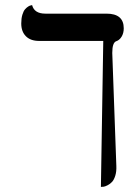

<svg xmlns="http://www.w3.org/2000/svg" viewBox="-20 -570 515 759"><path d="M423.8 -360.8 439.9 85.9Q440.9 107.9 435.8 124.3Q430.7 140.6 423.3 148.7Q416 156.7 406.2 161.9Q396.5 167 390.4 168Q384.3 168.9 378.9 168.9L388.2 -408.2H134.8Q100.6 -408.2 82.3 -426.8Q64 -445.3 64 -477.1Q64 -497.1 68.4 -511.7Q72.8 -526.4 79.1 -533.4Q85.4 -540.5 91.8 -544.4Q98.1 -548.3 102.5 -548.8L106.9 -549.8Q115.7 -516.1 159.2 -516.1H400.9Q469.2 -516.1 469.2 -458Q469.2 -439 460.7 -425Q452.1 -411.1 439.9 -407.2Q423.8 -401.9 423.8 -360.8Z"/></svg>

Font: Linear Smooth
Style: Regular
Weight: 400
Designer: Philipp H. Poll, Flanker
Foundry: Philipp H. Poll, reworked by Flanker
Version: Version 1.061 | FøM Fix